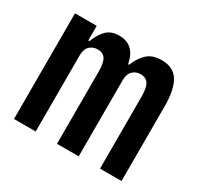

<svg xmlns="http://www.w3.org/2000/svg" viewBox="-119 -670 838 812"><g transform="rotate(30 300.0 -264.0)"><path d="M37 0V-516H143V-445H149Q161 -479 183.5 -503.5Q206 -528 247 -528Q286 -528 309 -505.5Q332 -483 339 -442H344Q357 -477 382.5 -502.5Q408 -528 455 -528Q512 -528 537 -487Q562 -446 562 -366V0H457V-351Q457 -396 444.5 -414Q432 -432 407 -432Q384 -432 368.5 -417Q353 -402 353 -371V0H247V-351Q247 -396 235 -414Q223 -432 198 -432Q174 -432 158.5 -417Q143 -402 143 -371V0Z"/></g></svg>

Font: IBM Plex Mono SmBld
Style: Regular
Weight: 600
Monospace: yes
Designer: Mike Abbink, Paul van der Laan, Pieter van Rosmalen
Foundry: Bold Monday
Version: Version 2.3